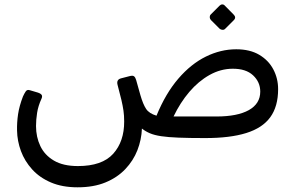

<svg xmlns="http://www.w3.org/2000/svg" viewBox="-20 -608 1301 847"><path d="M322.2 218.3Q254.9 218.3 204.9 197Q154.9 175.7 121.9 139.3Q88.8 102.8 72.4 58.4Q56 13.9 55.2 -32.4Q54.4 -68 59.7 -104Q65 -140 81.2 -182.2Q87.3 -195.7 93.6 -204.9Q99.8 -214.1 112.1 -209.9L147 -199.6Q160.2 -195.2 164 -188.9Q167.7 -182.7 162.9 -172.2Q148.5 -140.9 143.7 -110.4Q138.9 -79.8 138.9 -51.9Q138.9 -3.6 158 36.4Q177 76.4 217.9 100.5Q258.8 124.6 323.6 124.6Q430.4 124.6 479.3 70.4Q528.1 16.1 527.8 -72.1Q527.8 -98.4 524.7 -119.8Q521.6 -141.2 515.5 -167.4Q509.4 -193.6 498.6 -233.7Q492.6 -256.6 513.6 -262.3L551.9 -272.2Q565.9 -276 571.7 -271.1Q577.4 -266.2 580.6 -255.1L599.4 -188.2Q611.1 -147.7 624.6 -127.5Q638 -107.3 670.4 -97.7Q710.7 -196.1 766.8 -261.2Q822.8 -326.2 888.3 -358.4Q953.7 -390.6 1022.2 -390.6Q1082.7 -390.6 1123.8 -366.2Q1164.9 -341.8 1185.9 -301.7Q1206.9 -261.7 1206.9 -214.8Q1206.9 -138.5 1172.4 -91Q1137.9 -43.4 1066.2 -21.1Q994.6 1.3 883.7 1.1Q814.4 1.1 767.7 -0.8Q721.1 -2.6 690.8 -7.2Q660.6 -11.8 641 -20.2Q621.4 -28.6 606.1 -40.9Q604.2 8.2 586.2 54.6Q568.1 100.9 532.7 138.1Q497.4 175.3 445.1 196.8Q392.9 218.3 322.2 218.3ZM745.6 -94.1H934.6Q1027.4 -94.1 1077.8 -122.3Q1128.1 -150.6 1128.1 -203.9Q1128.1 -246 1096.5 -275.6Q1064.9 -305.2 1006.1 -304.8Q953.3 -304.6 904.5 -277.3Q855.6 -249.9 815.3 -202.7Q775 -155.4 745.6 -94.1ZM973.1 -480.7Q968.4 -475.9 961.2 -476.4Q953.9 -476.9 948.4 -481.7L910.2 -519.9Q905.2 -525.6 905.2 -532.7Q905.2 -539.7 910.2 -544.6L948.4 -582.8Q953.9 -588.4 960.7 -588.5Q967.4 -588.6 972.1 -582.8L1009.9 -544.6Q1023.8 -531.4 1011.3 -518.9Z"/></svg>

Font: Rubik Light
Style: Italic
Weight: 300
Italic angle: -12°
Designer: Hubert and Fischer
Foundry: Hubert and Fischer
Version: Version 2.300;gftools[0.9.30]